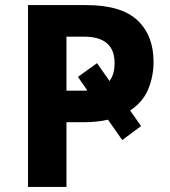

<svg xmlns="http://www.w3.org/2000/svg" viewBox="-20 -734 668 754"><path d="M583 -491Q583 -434 562 -383.5Q541 -333 491 -300L534 -239L460 -184L404 -264Q363 -254 306 -254H241V0H90V-714H318Q456 -714 519.5 -654.5Q583 -595 583 -491ZM241 -378H301Q306 -378 312 -378Q318 -378 323 -379L286 -432L361 -486L410 -416Q430 -442 430 -486Q430 -590 310 -590H241Z"/></svg>

Font: Noto IKEA Latin
Style: Bold
Weight: 700
Designer: Monotype Design Team
Foundry: Monotype Imaging Inc.
Version: Version 1.0